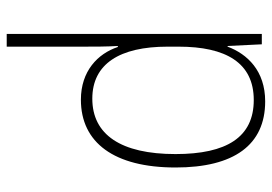

<svg xmlns="http://www.w3.org/2000/svg" viewBox="-139 -661 810 572"><g transform="rotate(-90 266.0 -375.0)"><path d="M250 10C341 10 391 -43 413 -102H415L420 0H451V-760H413V-530C413 -498 413 -464 415 -429H412C392 -489 340 -539 255 -539C127 -539 53 -440 53 -257C53 -83 120 10 250 10ZM254 -24C143 -24 93 -105 93 -257C93 -420 151 -505 258 -505C362 -505 413 -423 413 -281V-248C413 -107 365 -24 254 -24Z"/></g></svg>

Font: Noto Sans Lao SemiCondensed ExtraLight
Style: Regular
Weight: 200
Width: 4
Designer: Monotype Design Team
Foundry: Monotype Imaging Inc.
Version: Version 2.003